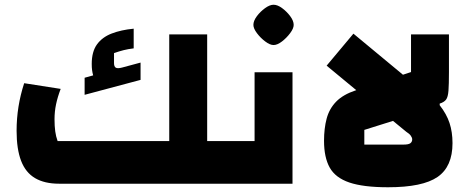

<svg xmlns="http://www.w3.org/2000/svg" viewBox="-20 -775 1999 810"><path d="M854 0V-180H924V0ZM229 0Q168 0 128 -23.5Q88 -47 69 -96.5Q50 -146 50 -223Q50 -275 58 -325Q66 -375 82 -424L236 -400Q223 -366 216.5 -335Q210 -304 210 -272Q210 -243 213 -221Q216 -199 223 -180H694V-630H854V0ZM337 -375V-447L373 -457Q370 -468 368.5 -479Q367 -490 367 -505Q367 -557 389 -587.5Q411 -618 451 -633.5Q491 -649 544 -654V-571Q520 -568 502 -563.5Q484 -559 461 -551V-509Q461 -494 468.5 -489.5Q476 -485 495 -490L573 -511V-438ZM924 0V-180Q933 -180 938.5 -155Q944 -130 944 -90Q944 -48 938.5 -24Q933 0 924 0Z M924 0V-180H1135L1054 -99V-470H1214V0ZM924 0Q915 0 909.5 -24Q904 -48 904 -90Q904 -130 909.5 -155Q915 -180 924 -180ZM1134 -585Q1119 -585 1099 -600Q1079 -615 1064 -635Q1049 -655 1049 -670Q1049 -687 1063.5 -706.5Q1078 -726 1098 -740.5Q1118 -755 1134 -755Q1151 -755 1170.5 -740.5Q1190 -726 1204.5 -706.5Q1219 -687 1219 -670Q1219 -655 1204 -635Q1189 -615 1169.5 -600Q1150 -585 1134 -585Z M1617 15Q1513 15 1454 -5Q1395 -25 1371 -68Q1347 -111 1347 -181Q1347 -233 1358 -274.5Q1369 -316 1398 -346Q1427 -376 1481 -394L1714 -471V-630H1874V-470Q1874 -419 1872 -392.5Q1870 -366 1862 -355Q1854 -344 1835 -338V-331Q1864 -294 1876.5 -256Q1889 -218 1889 -171Q1889 -72 1826 -28.5Q1763 15 1617 15ZM1517 -165H1682Q1704 -165 1711.5 -171Q1719 -177 1719 -187Q1719 -194 1713 -202.5Q1707 -211 1694 -219L1638 -265L1517 -227ZM1514 -369 1358 -498 1471 -633 1711 -434Z"/></svg>

Font: Changa ExtraBold
Style: Regular
Weight: 800
Designer: Eduardo Rodriguez Tunni
Foundry: Eduardo Rodriguez Tunni
Version: Version 3.002; ttfautohint (v1.8.2)